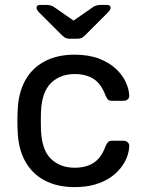

<svg xmlns="http://www.w3.org/2000/svg" viewBox="-20 -753 592 783"><path d="M284 10Q213 10 161.5 -17.5Q110 -45 82 -96.5Q54 -148 52 -220Q51 -235 51 -260Q51 -285 52 -300Q54 -372 82 -423.5Q110 -475 161.5 -502.5Q213 -530 284 -530Q342 -530 383.5 -514Q425 -498 452 -473Q479 -448 492.5 -419Q506 -390 507 -364Q508 -354 501 -348Q494 -342 484 -342H436Q426 -342 421 -346.5Q416 -351 411 -362Q393 -411 362 -431Q331 -451 285 -451Q225 -451 187.5 -414Q150 -377 147 -295Q146 -259 147 -225Q150 -142 187.5 -105.5Q225 -69 285 -69Q331 -69 362 -89Q393 -109 411 -158Q416 -169 421 -174Q426 -179 436 -179H484Q494 -179 501 -172.5Q508 -166 507 -156Q506 -135 498 -113Q490 -91 472.5 -68.5Q455 -46 429 -28.5Q403 -11 367 -0.5Q331 10 284 10ZM265 -595Q257 -595 249.5 -597.5Q242 -600 232 -610L140 -702Q129 -713 129 -721Q129 -733 144 -733H170Q177 -733 185 -731Q193 -729 198 -726L280 -669L362 -726Q367 -729 375 -731Q383 -733 390 -733H416Q431 -733 431 -721Q431 -713 420 -702L328 -610Q318 -600 311 -597.5Q304 -595 295 -595Z"/></svg>

Font: Rubik Light
Style: Regular
Weight: 400
Version: Version 2.101